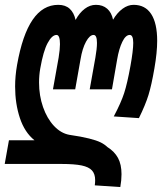

<svg xmlns="http://www.w3.org/2000/svg" viewBox="-52 -580 672 794"><path d="M341.5 165Q341.5 139.5 328.5 125Q315.5 110.5 285.5 104.2Q255.5 98 201.5 98H-32.5L-15 0H90.5Q50 -32.5 30.2 -92Q10.5 -151.5 10.5 -222.5Q10.5 -265.5 18.5 -311Q40.5 -436 82.8 -498Q125 -560 189 -560Q218.5 -560 236.2 -543.8Q254 -527.5 260.5 -497.5Q276.5 -527 298.2 -543.5Q320 -560 344.5 -560Q373 -560 391.2 -544Q409.5 -528 415.5 -498.5Q432.5 -527.5 454.8 -543.8Q477 -560 500.5 -560Q548.5 -560 573.2 -522Q598 -484 598 -411Q598 -363 586.5 -297Q574.5 -227.5 562 -187Q549.5 -146.5 522.5 -91.5L418.5 -98.5Q448.5 -155 461.5 -195.2Q474.5 -235.5 487.5 -307.5Q499 -371.5 499 -402.5Q499 -435.5 484.5 -435.5Q467.5 -435.5 453.8 -407Q440 -378.5 432.5 -334.5L411 -210.5H319L342.5 -342Q349 -379 349 -402.5Q349 -435.5 335 -435.5Q319 -435.5 303.8 -407.8Q288.5 -380 281 -334.5L259 -210.5H167L190.5 -342Q196 -376.5 196 -397.5Q196 -416 192.5 -425.8Q189 -435.5 182 -435.5Q163 -435.5 145 -402Q127 -368.5 114.5 -297Q109.5 -269 109.5 -238.5Q109.5 -184.5 126 -137.2Q142.5 -90 171 -59.5Q199.5 -29 234.5 -22.5Q286 -15 316.5 -7.2Q347 0.5 363.5 8.5Q380 16.5 392 28Q421.5 46.5 436 73.2Q450.5 100 450.5 140.5Q450.5 165.5 445.5 193.5L340 186.5Q341.5 175.5 341.5 165Z"/></svg>

Font: JuliaMono Medium
Style: Italic
Weight: 500
Italic angle: -9°
Monospace: yes
Designer: cormullion
Foundry: corm
Version: Version 0.054; ttfautohint (v1.8.4)